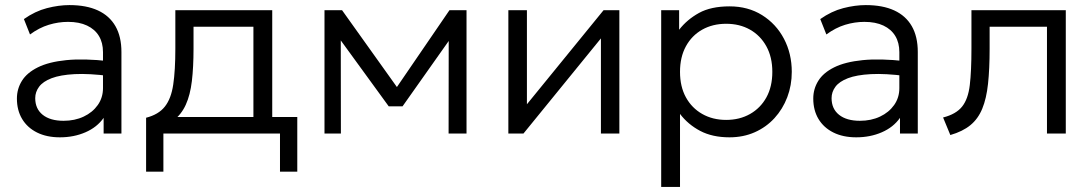

<svg xmlns="http://www.w3.org/2000/svg" viewBox="-20 -525 4293 755"><path d="M215.5 15Q163.5 15 125.5 -4Q87.5 -23 67 -57.2Q46.5 -91.5 46.5 -137.5Q46.5 -175.5 66.2 -207.2Q86 -239 128.8 -260.2Q171.5 -281.5 240.5 -288.5Q309.5 -295.5 408.5 -284.5L411 -226Q329.5 -236.5 273.2 -233.5Q217 -230.5 183 -217.5Q149 -204.5 133.8 -184Q118.5 -163.5 118.5 -139Q118.5 -97 148 -73.5Q177.5 -50 230 -50Q274 -50 309 -66.5Q344 -83 364.5 -112Q385 -141 385 -178.5V-320Q385 -357 369 -383.5Q353 -410 322.2 -424.5Q291.5 -439 247.5 -439Q209.5 -439 171.8 -427.5Q134 -416 98 -389.5L74 -450Q118 -481 164.5 -493Q211 -505 253 -505Q319.5 -505 365 -484Q410.5 -463 434 -422Q457.5 -381 457.5 -320.5V0H387.5V-61.5Q361.5 -24.5 316 -4.8Q270.5 15 215.5 15Z M976.5 0V-420H741V-334Q741 -261 734.5 -206.2Q728 -151.5 710.5 -113Q693 -74.5 661 -50.2Q629 -26 578.5 -14.5L554.5 -62Q603.5 -74.5 628.2 -105.8Q653 -137 661.2 -192.5Q669.5 -248 669.5 -334V-485H1050.5V0ZM554.5 150V-62L611 -55L622 -65H1149V150H1081V0H622.5V150Z M1256 0V-485H1322H1325L1557 -160L1524.5 -159L1747.5 -485H1814.5V0H1744L1744.5 -389.5L1758 -383L1563 -107H1508.5L1307 -384L1320 -390L1320.5 0Z M1979 0V-485H2052V-115L2353.5 -485H2415.5V0H2343V-374L2038.5 0Z M2580 210V-485H2650.5V-408Q2681.5 -448 2728.5 -474Q2775.5 -500 2849 -500Q2921.5 -500 2976.8 -465.5Q3032 -431 3062.8 -372.5Q3093.5 -314 3093.5 -242.5Q3093.5 -189.5 3075.8 -142.8Q3058 -96 3025.5 -60.5Q2993 -25 2948 -5Q2903 15 2848.5 15Q2781.5 15 2733.5 -10.2Q2685.5 -35.5 2654 -77V210ZM2835.5 -53.5Q2888.5 -53.5 2929.5 -76.8Q2970.5 -100 2993.8 -142.2Q3017 -184.5 3017 -242.5Q3017 -300.5 2993.5 -343Q2970 -385.5 2929.2 -408.5Q2888.5 -431.5 2835.5 -431.5Q2782.5 -431.5 2741.5 -408.5Q2700.5 -385.5 2677.2 -343Q2654 -300.5 2654 -242.5Q2654 -184.5 2677.2 -142.2Q2700.5 -100 2741.5 -76.8Q2782.5 -53.5 2835.5 -53.5Z M3347 15Q3295 15 3257 -4Q3219 -23 3198.5 -57.2Q3178 -91.5 3178 -137.5Q3178 -175.5 3197.8 -207.2Q3217.5 -239 3260.2 -260.2Q3303 -281.5 3372 -288.5Q3441 -295.5 3540 -284.5L3542.5 -226Q3461 -236.5 3404.8 -233.5Q3348.5 -230.5 3314.5 -217.5Q3280.5 -204.5 3265.2 -184Q3250 -163.5 3250 -139Q3250 -97 3279.5 -73.5Q3309 -50 3361.5 -50Q3405.5 -50 3440.5 -66.5Q3475.5 -83 3496 -112Q3516.5 -141 3516.5 -178.5V-320Q3516.5 -357 3500.5 -383.5Q3484.5 -410 3453.8 -424.5Q3423 -439 3379 -439Q3341 -439 3303.2 -427.5Q3265.5 -416 3229.5 -389.5L3205.5 -450Q3249.5 -481 3296 -493Q3342.5 -505 3384.5 -505Q3451 -505 3496.5 -484Q3542 -463 3565.5 -422Q3589 -381 3589 -320.5V0H3519V-61.5Q3493 -24.5 3447.5 -4.8Q3402 15 3347 15Z M3717 6 3688.5 -63Q3739.5 -76 3763.2 -105.8Q3787 -135.5 3793.5 -190.5Q3800 -245.5 3800 -334V-485H4171V0H4097V-420H3871.5V-334Q3871.5 -253.5 3865.2 -195.5Q3859 -137.5 3842.5 -97.5Q3826 -57.5 3795.8 -32.8Q3765.5 -8 3717 6Z"/></svg>

Font: Geologica Roman ExtraLight
Style: Regular
Weight: 250
Designer: Sindre Bremnes, Frode Helland
Foundry: Monokrom Skriftforlag AS
Version: Version 1.010;gftools[0.9.28]